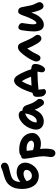

<svg xmlns="http://www.w3.org/2000/svg" viewBox="1390 -2266 1172 3991"><g transform="rotate(-90 1975.5 -270.0)"><path d="M316.9 -48.8Q260.3 -48.8 213.9 -67.9Q167.5 -86.9 136.5 -119.6Q105.5 -152.3 84.2 -197.5Q63 -242.7 53.5 -293.5Q43.9 -344.2 43.9 -400.9Q43.9 -470.2 58.3 -527.6Q72.8 -585 98.6 -625.7Q124.5 -666.5 156.7 -694.6Q189 -722.7 229 -740.2Q266.1 -757.3 334.2 -776.6Q402.3 -795.9 414.1 -799.8Q433.1 -806.2 455.6 -816.2Q478 -826.2 491.5 -831.1Q504.9 -835.9 516.1 -835.9Q543 -835.9 566.4 -815.4Q589.8 -794.9 589.8 -757.8Q589.8 -727.5 570.3 -708Q550.8 -688.5 513.2 -675.8Q495.6 -670.4 408 -650.1Q320.3 -629.9 283.2 -611.8Q190.9 -568.4 190.9 -433.1Q232.4 -468.8 283.9 -489.3Q335.4 -509.8 391.1 -509.8Q446.8 -509.8 491.2 -490.2Q535.6 -470.7 563.2 -429.2Q590.8 -387.7 590.8 -330.1Q590.8 -282.2 569.1 -231.9Q547.4 -181.6 511.2 -141.1Q475.1 -100.6 423.3 -74.7Q371.6 -48.8 316.9 -48.8ZM359.9 -366.2Q281.7 -366.2 205.1 -300.8Q232.9 -192.9 315.9 -192.9Q368.7 -192.9 404.3 -227.5Q439.9 -262.2 439.9 -304.2Q439.9 -334 418.7 -350.1Q397.5 -366.2 359.9 -366.2Z M788.1 295.9Q755.4 295.9 731.2 272Q707 248 707 203.1Q707 177.2 715.1 131.8Q723.1 86.4 723.1 43.9Q723.1 -36.1 699.2 -160.2Q675.3 -284.2 671.9 -346.2Q669.9 -374 681.2 -394.5Q692.4 -415 721.7 -415Q728 -415 731 -414.1Q744.1 -436.5 776.6 -446.3Q809.1 -456.1 863.8 -456.1Q920.4 -456.1 971.4 -444.8Q1022.5 -433.6 1065.4 -410.6Q1108.4 -387.7 1139.9 -355Q1171.4 -322.3 1189.2 -277.3Q1207 -232.4 1207 -179.2Q1207 -108.9 1143.8 -56.9Q1080.6 -4.9 987.8 -4.9Q924.3 -4.9 875 -22.9Q881.8 24.9 881.8 81.1Q881.8 117.2 880.1 144.8Q878.4 172.4 872.6 202.4Q866.7 232.4 856.9 251.7Q847.2 271 829.6 283.4Q812 295.9 788.1 295.9ZM882.8 -303.2Q878.9 -303.2 835.9 -299.8Q837.4 -270 851.1 -170.9Q855.5 -169.4 867.7 -165.3Q879.9 -161.1 887.7 -158.9Q895.5 -156.7 908 -153.8Q920.4 -150.9 934.1 -149.4Q947.8 -147.9 962.9 -147.9Q1000.5 -147.9 1024.2 -163.6Q1047.9 -179.2 1047.9 -205.1Q1047.9 -244.1 1003.4 -273.7Q959 -303.2 882.8 -303.2Z M1451.7 54.2Q1373.5 54.2 1325.7 11.2Q1277.8 -31.7 1277.8 -102.1Q1277.8 -164.1 1304.4 -229.7Q1331.1 -295.4 1373.3 -347.4Q1415.5 -399.4 1472.2 -433.1Q1528.8 -466.8 1584.5 -466.8Q1620.6 -466.8 1644.8 -446.5Q1668.9 -426.3 1672.4 -389.2H1675.8Q1712.4 -389.2 1740.5 -368.7Q1768.6 -348.1 1779.8 -316.9Q1784.7 -304.2 1795.9 -272.5Q1807.1 -240.7 1811.8 -228.5Q1816.4 -216.3 1826.9 -191.4Q1837.4 -166.5 1846.4 -151.6Q1855.5 -136.7 1869.9 -116.2Q1884.3 -95.7 1901.4 -76.2Q1914.1 -62 1915 -38.6Q1916 -15.1 1907.5 6.3Q1898.9 27.8 1879.9 43.5Q1860.8 59.1 1837.4 59.1Q1807.1 59.1 1789.6 37.1Q1753.9 -8.8 1731.7 -46.4Q1709.5 -84 1691.4 -134.8Q1670.4 -83.5 1642.3 -45.9Q1614.3 -8.3 1582.8 12.9Q1551.3 34.2 1518.8 44.2Q1486.3 54.2 1451.7 54.2ZM1456.5 -92.8Q1508.8 -92.8 1552.5 -156.2Q1596.2 -219.7 1612.8 -332Q1532.2 -307.6 1480.2 -240.5Q1428.2 -173.3 1425.8 -95.2Q1447.8 -92.8 1456.5 -92.8Z M2468.3 14.2Q2468.3 4.4 2470.7 -9.8Q2473.1 -23.9 2477.3 -44.4Q2481.4 -64.9 2483.4 -76.2H2456.5Q2385.7 -76.2 2284.4 -70.1Q2183.1 -64 2106.4 -55.2Q2120.6 43.9 2120.6 55.2Q2120.6 75.2 2103.3 87.6Q2085.9 100.1 2062.5 100.1Q2030.3 100.1 2002 74.7Q1973.6 49.3 1966.3 13.2Q1958.5 -23.9 1958.5 -86.9Q1958.5 -122.1 1970.9 -143.3Q1983.4 -164.6 2015.6 -173.8Q2029.3 -177.7 2041.5 -180.2Q2056.2 -230 2082.5 -297.4Q2108.9 -364.7 2135.3 -416Q2174.3 -489.7 2214.6 -526.4Q2254.9 -563 2300.3 -563Q2365.7 -563 2419.4 -466.8Q2489.3 -340.8 2533.2 -206.1Q2536.6 -205.6 2543.2 -205.1Q2549.8 -204.6 2553.2 -204.1Q2599.6 -199.7 2621.1 -180.4Q2642.6 -161.1 2642.6 -123Q2642.6 -82.5 2626.5 -34.9Q2610.4 12.7 2582.8 46.9Q2555.2 81.1 2527.3 81.1Q2499.5 81.1 2483.9 61.3Q2468.3 41.5 2468.3 14.2ZM2228.5 -296.9Q2205.6 -244.1 2191.4 -200.2Q2294.9 -208.5 2377.4 -210Q2336.9 -320.8 2283.2 -402.8Q2257.3 -362.3 2228.5 -296.9Z M2768.1 -14.2Q2733.9 -14.2 2713.1 -39.1Q2692.4 -64 2692.4 -98.1Q2692.4 -125.5 2717 -179.7Q2741.7 -233.9 2774.4 -283.2Q2832.5 -372.1 2889.2 -430.2Q2939.9 -482.9 2992.2 -482.9Q3024.4 -482.9 3043.9 -467Q3063.5 -451.2 3081.1 -412.1Q3131.3 -293.9 3155.3 -246.1Q3187 -178.7 3226.1 -127.9Q3238.3 -110.8 3243.2 -99.4Q3248 -87.9 3248 -70.8Q3248 -39.6 3225.3 -17.3Q3202.6 4.9 3172.4 4.9Q3140.1 4.9 3114 -20Q3087.9 -44.9 3060.1 -91.8Q3039.1 -124.5 3011.2 -181.4Q2983.4 -238.3 2962.4 -290Q2928.7 -243.2 2894.8 -184.8Q2860.8 -126.5 2841.3 -81.1Q2824.7 -46.9 2808.3 -30.5Q2792 -14.2 2768.1 -14.2Z M3457 55.2Q3418.9 55.2 3391.1 38.6Q3363.3 22 3347.9 -7.6Q3332.5 -37.1 3325.7 -71.3Q3318.8 -105.5 3318.8 -146Q3318.8 -203.1 3326.7 -281.5Q3334.5 -359.9 3342.8 -401.9Q3348.6 -436.5 3364.5 -455.3Q3380.4 -474.1 3401.9 -474.1Q3436.5 -474.1 3464.6 -450Q3492.7 -425.8 3492.7 -396Q3492.7 -379.4 3479.7 -299.6Q3466.8 -219.7 3466.8 -176.8Q3466.8 -159.7 3467.3 -148.9Q3467.8 -138.2 3470 -125Q3472.2 -111.8 3477.8 -105.5Q3483.4 -99.1 3491.7 -99.1Q3535.2 -99.1 3595.7 -238.8Q3610.4 -268.6 3625 -308.1Q3639.6 -347.7 3649.2 -374.8Q3658.7 -401.9 3670.7 -427.2Q3682.6 -452.6 3697.8 -465.3Q3712.9 -478 3732.9 -478Q3772.9 -478 3795.7 -456.5Q3818.4 -435.1 3822.8 -398.9Q3854.5 -231.9 3862.8 -201.2Q3873.5 -164.1 3890.1 -129.9Q3906.7 -95.7 3916.7 -73.7Q3926.8 -51.8 3926.8 -32.2Q3926.8 -0.5 3902.3 24.2Q3877.9 48.8 3845.7 48.8Q3805.2 48.8 3779.5 7.8Q3753.9 -33.2 3730 -119.1Q3712.4 -193.8 3710 -205.1Q3705.6 -192.9 3693.8 -162.1Q3655.3 -58.1 3590.8 -1.5Q3526.4 55.2 3457 55.2Z"/></g></svg>

Font: Shantell Sans Irregular Bouncy
Style: Bold
Weight: 700
Designer: Stephen Nixon, Anya Danilova, Shantell Martin
Foundry: Arrow Type
Version: Version 1.006;[9816181b4]